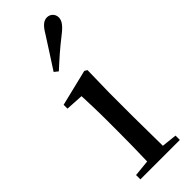

<svg xmlns="http://www.w3.org/2000/svg" viewBox="-272 -855 881 881"><g transform="rotate(-45 168.5 -414.5)"><path d="M109 -630 128 -615C167 -651 206 -686 255 -724C289 -750 303 -770 303 -790C303 -814 284 -829 265 -829C243 -829 226 -815 205 -779C169 -722 139 -677 109 -630ZM121 0H298V-28L224 -36L222 -230V-382L225 -526L212 -534L35 -491V-466L121 -461C123 -411 125 -362 125 -294V-230C125 -176 124 -92 122 -36L42 -28V0Z"/></g></svg>

Font: Noto Serif CJK SC Medium
Style: Regular
Weight: 500
Designer: Ryoko NISHIZUKA 西塚涼子 (kana & ideographs); Frank Grießhammer (Latin, Greek & Cyrillic); Wenlong ZHANG 张文龙 (bopomofo); San
Foundry: Adobe
Version: Version 2.001;hotconv 1.1.0;makeotfexe 2.6.0